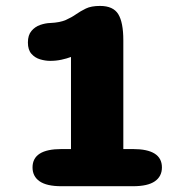

<svg xmlns="http://www.w3.org/2000/svg" viewBox="-20 -644 659 664"><path d="M192.5 0Q141.5 0 117 -17Q92.5 -34 92.5 -65Q92.5 -128.5 192.5 -128.5H225.5V-447Q211 -441.5 192.5 -437.5Q174 -433.5 153.5 -433.5Q136.5 -433.5 118.8 -438.8Q101 -444 88.8 -457.8Q76.5 -471.5 76.5 -497Q76.5 -522.5 88.8 -537Q101 -551.5 119 -557.8Q137 -564 154 -564.5Q187.5 -566 207.8 -575Q228 -584 243.5 -595Q258.5 -605.5 277 -614.5Q295.5 -623.5 326 -623.5Q371.5 -623.5 389 -595Q406.5 -566.5 406.5 -504.5V-128.5H440Q540 -128.5 540 -65Q540 -34 515.5 -17Q491 0 440 0Z"/></svg>

Font: Sono ExtraLight Monospace ExtraBold
Style: Regular
Weight: 800
Version: Version 2.112